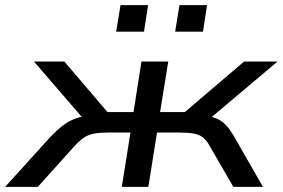

<svg xmlns="http://www.w3.org/2000/svg" viewBox="-60 -732 1107 752"><path d="M-40 0 133 -191Q164 -224 189 -242.5Q214 -261 242.5 -270Q271 -279 309 -281L282 -249L73 -491H192L361 -293H463L494 -491H599L567 -293H664L896 -491H1027L740 -249L724 -281Q757 -278 779.5 -271Q802 -264 820.5 -246.5Q839 -229 860 -192L970 0H854L762 -159Q749 -183 734.5 -194Q720 -205 698 -209Q676 -213 639 -213H555L521 0H417L451 -213H368Q332 -213 309.5 -209Q287 -205 269.5 -193.5Q252 -182 231 -159L88 0ZM626 -608 643 -712H751L735 -608ZM395 -608 412 -712H520L504 -608Z"/></svg>

Font: Nunito Sans 10pt Expanded Medium
Style: Italic
Weight: 500
Width: 7
Italic angle: -9°
Designer: Vernon Adams
Foundry: Vernon Adams
Version: Version 3.101;gftools[0.9.27]